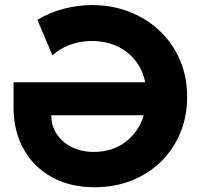

<svg xmlns="http://www.w3.org/2000/svg" viewBox="-20 -748 797 775"><path d="M362.3 7.8Q262.7 7.8 189.2 -33Q115.7 -73.7 75.2 -146.5Q34.7 -219.2 34.7 -314.9V-416H566.4Q549.8 -493.2 491.7 -537.8Q433.6 -582.5 350.6 -582.5Q300.8 -582.5 259 -565.9Q217.3 -549.3 191.9 -524.4L130.9 -668Q180.7 -697.8 237.1 -712.6Q293.5 -727.5 351.6 -727.5Q432.6 -727.5 502.2 -700.4Q571.8 -673.3 624.3 -623.8Q676.8 -574.2 706.1 -506.3Q735.4 -438.5 735.4 -356.9Q735.4 -278.3 707.8 -211.7Q680.2 -145 629.9 -95.7Q579.6 -46.4 511.5 -19.3Q443.4 7.8 362.3 7.8ZM358.9 -134.8Q434.1 -134.8 487.1 -175.5Q540 -216.3 560.5 -282.7H187Q187 -240.2 209.2 -206.8Q231.4 -173.3 270.3 -154.1Q309.1 -134.8 358.9 -134.8Z"/></svg>

Font: Reddit Sans ExtraBold
Style: Regular
Weight: 800
Designer: Stephen Hutchings
Foundry: Reddit
Version: Version 1.014; ttfautohint (v1.8.4.7-5d5b)